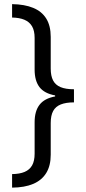

<svg xmlns="http://www.w3.org/2000/svg" viewBox="-20 -735 408 915"><path d="M37.6 159.2V94.7Q73.7 94.2 97.4 84.2Q121.1 74.2 133.1 53Q145 31.7 145 -2.4V-152.3Q145 -205.6 168.5 -235.8Q191.9 -266.1 242.7 -275.4V-280.3Q191.4 -289.6 168.2 -319.8Q145 -350.1 145 -403.3V-554.2Q145 -588.9 132.6 -609.9Q120.1 -630.9 96.2 -640.9Q72.3 -650.9 37.6 -651.4V-715.3Q97.2 -714.4 138.2 -697.5Q179.2 -680.7 200.4 -646.5Q221.7 -612.3 221.7 -559.1V-408.2Q221.7 -373.5 232.9 -351.8Q244.1 -330.1 268.6 -319.8Q293 -309.6 332.5 -309.6V-247.1Q294.4 -247.1 269.8 -237.3Q245.1 -227.5 233.4 -206.1Q221.7 -184.6 221.7 -148.9V2.4Q221.7 54.7 200.4 89.4Q179.2 124 138.2 141.4Q97.2 158.7 37.6 159.2Z"/></svg>

Font: Open Sans SemiCondensed
Style: Regular
Weight: 400
Width: 4
Designer: Monotype Design Team
Foundry: Monotype Imaging Inc.
Version: Version 3.000